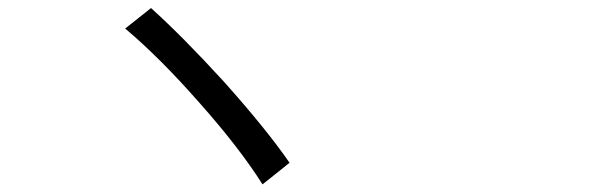

<svg xmlns="http://www.w3.org/2000/svg" viewBox="-20 -579 1540 486"><path d="M644.5 -112.3Q585.9 -205.1 484.4 -319.3Q384.8 -432.6 296.9 -506.8L362.3 -558.6Q443.4 -485.4 546.9 -372.1Q654.3 -252 712.9 -167L678.7 -139.6Z"/></svg>

Font: Bpmf GenSeki Gothic R
Style: R
Weight: 400
Foundry: But Ko
Version: Version 1.320